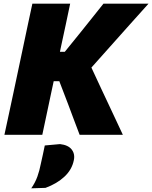

<svg xmlns="http://www.w3.org/2000/svg" viewBox="-20 -733 828 1044"><path d="M4 0Q16.5 -56.5 27.5 -109Q38.5 -161.5 53.5 -230.5L105 -473.5Q120 -543.5 131.5 -599Q143 -654 156 -713H361.5Q349.5 -654.5 337.5 -599Q325.5 -543.5 310.5 -473.5L306 -451.5H332.5L415.5 -554Q444 -589.5 473.8 -626.8Q503.5 -664 542.5 -713H787.5Q734.5 -653.5 683 -596.5Q631.5 -539 580 -481L477 -365.5L530.5 -250.5Q549 -211.5 570.5 -165.5Q592 -119.5 612.5 -76Q632.5 -32 648 0H413Q396 -45 381 -84.5Q366 -124 351.5 -163.5L302.5 -291.5H272L259 -231Q244.5 -162 233.2 -109.2Q222 -56.5 210 0ZM150 291Q172 259 183.5 226.5Q195 194 202 157.5Q207.5 133 213 108Q218 83 223.5 58L306.5 50.5Q350.5 55.5 369.5 79.5Q383.5 97 383.5 120Q383.5 128.5 381.5 138Q371.5 189 330.8 227.2Q290 265.5 227.5 288.5Z"/></svg>

Font: Heraclito ExtraBold
Style: Italic
Weight: 800
Italic angle: -12°
Designer: Kostas Bartsokas (font) & Cristiano Sobral (main changes)
Foundry: Kostas Bartsokas (font) & Cristiano Sobral (main changes)
Version: Version 1.00;July 8, 2020;FontCreator 13.0.0.2655 64-bit